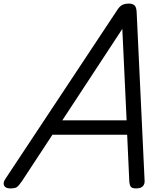

<svg xmlns="http://www.w3.org/2000/svg" viewBox="-72 -1035 925 1069"><path d="M-15 14Q-41 14 -49 -1.5Q-57 -17 -42 -39L578 -975Q592 -998 607 -1006.5Q622 -1015 646 -1015Q665 -1015 676.5 -1005.5Q688 -996 689 -964L733 -31Q735 -11 723.5 1.5Q712 14 686 14Q664 14 657 5.5Q650 -3 648 -23L636 -285H220L50 -26Q32 0 21.5 7Q11 14 -15 14ZM275 -365H633L609 -874Z"/></svg>

Font: Playwrite NZ
Style: Regular
Weight: 400
Designer: Veronika Burian, José Scaglione
Foundry: TypeTogether
Version: Version 1.002